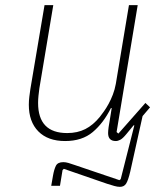

<svg xmlns="http://www.w3.org/2000/svg" viewBox="-20 -536 640 746"><path d="M446 190Q436 190 424 186.5Q412 183 396 178L228 120L223 125L213 186H179L186 146Q190 123 197 108.5Q204 94 226 94Q235 94 245.5 97Q256 100 273 106L444 164L449 160L502 -49H499L471 -15Q457 2 447.5 7Q438 12 430 12Q400 12 400 -19Q400 -27 402 -42Q404 -57 406 -66L414 -116H411Q382 -58 340.5 -23Q299 12 233 12Q166 12 129 -25.5Q92 -63 92 -129Q92 -145 94 -160.5Q96 -176 98 -190L153 -516H187L133 -193Q131 -179 129.5 -164Q128 -149 128 -136Q128 -19 241 -19Q281 -19 311.5 -34.5Q342 -50 368 -82Q375 -91 384 -103.5Q393 -116 402 -132.5Q411 -149 418.5 -168.5Q426 -188 430 -210L481 -516H515L433 -23L440 -17L545 -136L563 -119L534 -85L486 131Q478 165 470 177.5Q462 190 446 190Z"/></svg>

Font: IBM Plex Mono ExtraLight
Style: Italic
Weight: 200
Italic angle: -9°
Monospace: yes
Designer: Mike Abbink, Paul van der Laan, Pieter van Rosmalen
Foundry: Bold Monday
Version: Version 2.3